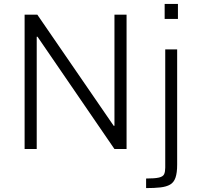

<svg xmlns="http://www.w3.org/2000/svg" viewBox="-20 -763 1020 983"><path d="M106 0V-688H171L562 -119H566V-688H628V0H566L172 -575H168V0ZM823 -666V-743H891V-666ZM728 200V151Q773 151 794 146Q815 141 820.5 128.5Q826 116 826 95V-510H887V80Q887 122 878.5 146.5Q870 171 851 182Q832 193 801.5 196.5Q771 200 728 200Z"/></svg>

Font: Saira Thin Light
Style: Regular
Weight: 300
Version: Version 1.101